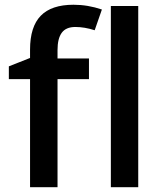

<svg xmlns="http://www.w3.org/2000/svg" viewBox="-20 -785 682 805"><path d="M353 -453.1H221.2V0H106V-453.1H17.1V-506.8L106 -542V-577.1Q106 -672.9 150.9 -719Q195.8 -765.1 288.1 -765.1Q348.6 -765.1 407.2 -745.1L377 -658.2Q334.5 -671.9 295.9 -671.9Q256.8 -671.9 239 -647.7Q221.2 -623.5 221.2 -575.2V-540H353ZM559.6 0H444.8V-759.8H559.6Z"/></svg>

Font: f0_53748          
Style: Regular
Weight: 600
Foundry: Ascender Corporation
Version: Version 1.10